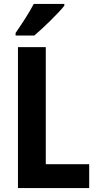

<svg xmlns="http://www.w3.org/2000/svg" viewBox="-20 -953 492 973"><path d="M306 -924V-933H151C128 -889 93 -835 59 -786V-773H154C202 -814 276 -886 306 -924ZM71 0H432V-121H212V-714H71Z"/></svg>

Font: Noto Sans Georgian Condensed Bold
Style: Regular
Weight: 700
Width: 3
Designer: Monotype Design Team, Akaki Razmadze
Foundry: Google LLC
Version: Version 2.005